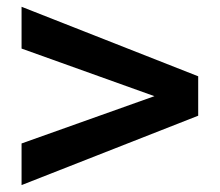

<svg xmlns="http://www.w3.org/2000/svg" viewBox="-20 -594 642 561"><path d="M43 -53.2 559.1 -255.9V-371.1L43 -574.2V-452.1L431.2 -313L43 -174.8Z"/></svg>

Font: Hack
Style: Bold Oblique
Weight: 700
Italic angle: -12°
Monospace: yes
Designer: Christopher Simpkins
Foundry: Christopher Simpkins
Version: Version 2.010